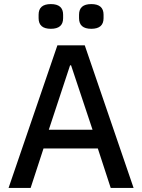

<svg xmlns="http://www.w3.org/2000/svg" viewBox="-20 -920 696 940"><path d="M169 -831V-848Q169 -900 229 -900Q289 -900 289 -848V-831Q289 -779 229 -779Q169 -779 169 -831ZM367 -831V-848Q367 -900 427 -900Q487 -900 487 -848V-831Q487 -779 427 -779Q367 -779 367 -831ZM22 0 261 -698H395L634 0H522L459 -193H193L130 0ZM219 -285H433L328 -600H323Z"/></svg>

Font: Anuphan Medium
Style: Regular
Weight: 500
Designer: Mike Abbink, Paul van der Laan, Pieter van Rosmalen, Mint Tantisuwanna
Foundry: Bold Monday; Cadson Demak
Version: Version 3.002;hotconv 1.0.109;makeotfexe 2.5.65596